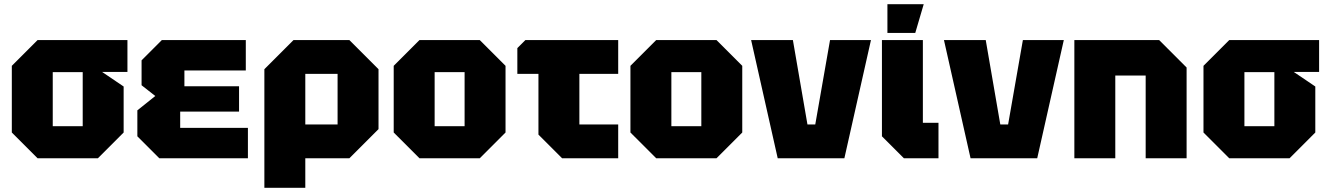

<svg xmlns="http://www.w3.org/2000/svg" viewBox="-20 -750 6293 910"><path d="M36 -122V-438L158 -560H584V-409H464L566 -340V-122L444 0H158ZM230 -152H372V-408H230Z M735 0 631 -104V-227L716 -295L651 -346V-464L747 -560H1145V-416H854V-341H1113V-221H834V-144H1155V0Z M1233 140V-422L1371 -560H1636L1774 -422V-138L1636 0H1427V140ZM1580 -400H1427V-160H1580Z M1846 -122V-438L1968 -560H2254L2376 -438V-122L2254 0H1968ZM2040 -152H2182V-408H2040Z M2532 -112V-400H2432V-522L2470 -560H2910V-400H2726V-160H2910V0H2644Z M2968 -122V-438L3090 -560H3376L3498 -438V-122L3376 0H3090ZM3162 -152H3304V-408H3162Z M3666 0 3540 -560H3738L3807 -160H3844L3914 -560H4108L3982 0Z M4160 -560H4354V-168H4428V0H4264L4160 -104ZM4186 -594V-730H4358L4318 -594Z M4580 0 4454 -560H4652L4721 -160H4758L4828 -560H5022L4896 0Z M5072 0V-560H5474L5604 -430V0H5410V-392H5266V0Z M5684 -122V-438L5806 -560H6232V-409H6112L6214 -340V-122L6092 0H5806ZM5878 -152H6020V-408H5878Z"/></svg>

Font: Tektur ExtraBold
Style: Regular
Weight: 800
Designer: Adam Jagosz
Foundry: Adam Jagosz
Version: Version 1.005;gftools[0.9.30]